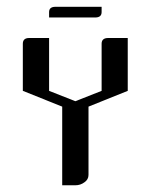

<svg xmlns="http://www.w3.org/2000/svg" viewBox="-20 -551 448 571"><path d="M47.9 -280.8V-420.9Q47.9 -438 66.9 -438H126V-280.8L204.1 -250L282.2 -280.8V-420.9Q282.2 -438 301.8 -438H359.9V-280.8L243.2 -233.9V-30.8Q243.2 -17.1 231 -8.8Q219.2 0 204.1 0H165V-233.9ZM126 -499V-515.1Q126 -530.8 145 -530.8H282.2V-515.1Q282.2 -499 263.2 -499Z"/></svg>

Font: Hhenum
Style: Regular
Weight: 400
Designer: T. Christopher White
Version: Version 1.0